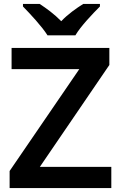

<svg xmlns="http://www.w3.org/2000/svg" viewBox="-20 -958 616 978"><path d="M222 -778H364C390 -823 452 -888 489 -925V-938H404C369 -916 326 -886 292 -850C257 -886 217 -915 182 -938H97V-925C134 -887 194 -823 222 -778ZM547 0V-108H183L537 -627V-714H39V-606H384L29 -87V0Z"/></svg>

Font: Noto Sans Telugu SemiBold
Style: Regular
Weight: 600
Designer: Jelle Bosma - Monotype Design Team
Foundry: Monotype Imaging Inc.
Version: Version 2.005